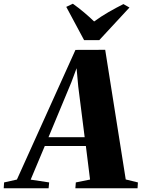

<svg xmlns="http://www.w3.org/2000/svg" viewBox="-104 -1013 762 1033"><path d="M-84 0 -82 -31.5 -13 -47 302 -744.5 462 -745 572.5 -47.5 638 -31.5 636 0H301.5L304 -31.5L380.5 -47L358 -227.5H137L61 -46.5L160.5 -31.5L157.5 0ZM157 -275H351.5L317 -547.5L308 -646L280 -570.5ZM348.5 -797 252.5 -976 288 -993Q319.5 -970.5 348.5 -946Q377.5 -921.5 402.5 -897.5Q438.5 -924 479.8 -947.8Q521 -971.5 560 -991L592.5 -972.5L430 -797Z"/></svg>

Font: Merriweather 96pt Black
Style: Italic
Weight: 900
Italic angle: -7.8°
Version: Version 2.101